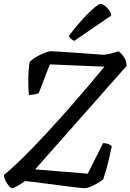

<svg xmlns="http://www.w3.org/2000/svg" viewBox="-25 -982 680 1002"><path d="M38.9 0Q31.8 0 21.6 -11.4Q11.5 -22.9 3.5 -39Q-4.5 -55 -4.5 -69.1Q38 -103.3 94.2 -158.8Q150.5 -214.3 214 -282.7Q277.5 -351.2 341.8 -424.2Q387.5 -476.4 434.6 -531.8Q481.6 -587.3 520.1 -634L235 -646L177.7 -497Q171.4 -493.2 156.9 -489.9Q142.5 -486.6 126 -486.6Q123.3 -513.3 122.8 -546Q122.3 -578.8 124.2 -609.2Q126 -639.5 130 -659.4Q140.6 -669.9 156.3 -680.1Q171.9 -690.2 189 -698.1Q206 -706 219.5 -710.4Q233.1 -714.8 238.9 -714.8Q246.1 -714.8 275 -712.9Q303.9 -711 343.2 -708.5Q382.6 -706 420.9 -703Q459.2 -700 486.8 -698.1Q514.5 -696.2 519.3 -696.2Q527.5 -697 540.8 -699.5Q554 -702 568.3 -706.3Q582.6 -710.5 592.6 -714.5Q605.9 -706.5 620.7 -685.9Q635.5 -665.2 635.5 -637.8L158.5 -98.1L432.9 -75.6L513 -235.1Q530.1 -234.9 541.5 -229.8Q552.9 -224.8 558.4 -219.2Q553.4 -195 546.1 -163.1Q538.9 -131.3 530.2 -100.2Q521.5 -69.1 513.5 -45.4Q497.5 -33.1 478.9 -22.8Q460.4 -12.5 443.8 -6.3Q427.3 0 416.2 0Q405.2 0 373.2 -3.8Q341.2 -7.5 299.6 -12.9Q258 -18.3 216.7 -23.7Q175.5 -29.1 145.3 -33Q115 -36.9 106 -37.1Q82 -20.2 63.1 -10.1Q44.3 0 38.9 0ZM362.7 -768.8Q353.6 -771.8 344.9 -780Q336.1 -788.3 334.3 -794.9Q371.5 -844.2 405.8 -881.6Q440.1 -919 465.7 -940.6Q491.4 -962.1 501 -962.1Q508.7 -962.1 521.3 -952.6Q533.8 -943 544.1 -929.1Q554.4 -915.2 555.1 -900.6Z"/></svg>

Font: Texturina Medium
Style: Italic
Weight: 500
Italic angle: -11°
Designer: Guillermo Torres Carreño
Foundry: Omnibus-Type
Version: Version 1.002